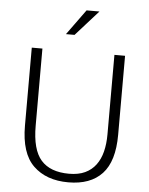

<svg xmlns="http://www.w3.org/2000/svg" viewBox="-57 -881 726 935"><g transform="rotate(5 306.0 -413.0)"><path d="M78 -630H130V-253Q130 -136 175 -85Q220 -34 312 -34Q358 -34 390 -49Q422 -64 442.5 -91.5Q463 -119 472.5 -157Q482 -195 482 -241V-630H534V-244Q534 -114 477 -53Q420 8 312 8Q204 8 141 -53Q78 -114 78 -249ZM280 -710H238L328 -834H391Z"/></g></svg>

Font: Ek Mukta ExtraLight
Style: Regular
Weight: 275
Designer: Girish Dalvi and Yashodeep Gholap
Foundry: Ek Type
Version: Version 2.538;PS 1.002;hotconv 16.6.51;makeotf.lib2.5.65220;